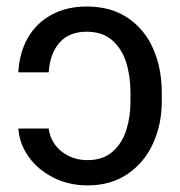

<svg xmlns="http://www.w3.org/2000/svg" viewBox="-20 -557 551 587"><path d="M247.1 -67.4Q294.9 -67.4 324.2 -93.3Q353.5 -119.1 366.2 -159.7Q378.9 -200.2 378.9 -247.1V-273.4Q378.9 -324.2 365.7 -366.2Q352.5 -408.2 322.8 -434.1Q293 -460 245.1 -460Q191.4 -460 162.1 -426.8Q132.8 -393.6 128.9 -335.9H36.1Q39.1 -395.5 64.9 -440.9Q90.8 -486.3 137.2 -511.7Q183.6 -537.1 245.1 -537.1Q319.3 -537.1 371.1 -502Q422.9 -466.8 448.7 -407.2Q474.6 -347.7 474.6 -273.4V-247.1Q474.6 -177.7 448.2 -119.1Q421.9 -60.5 370.6 -25.4Q319.3 9.8 248 9.8Q189.5 9.8 142.1 -14.6Q94.7 -39.1 66.9 -78.6Q39.1 -118.2 36.1 -164.1H128.9Q131.8 -137.7 147.5 -115.7Q163.1 -93.8 189 -80.6Q214.8 -67.4 247.1 -67.4Z"/></svg>

Font: WEMIX Pretendard Variable
Style: Regular
Weight: 400
Designer: Base glyphs from Inter by Rasmus Andersson; Hangeul glyphs from Noto Sans CJK(Source Han Sans) by Jang Soo-young and Kan
Foundry: Kil Hyung-jin
Version: Version 1.000;Glyphs 3.2 (3208)